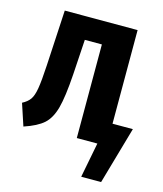

<svg xmlns="http://www.w3.org/2000/svg" viewBox="-105 -609 722 848"><g transform="rotate(15 256.0 -185.0)"><path d="M512 -102 437 160H346L377 0H283V-428H205L195 -268Q188 -163 174 -111.5Q160 -60 131 -34Q102 -8 42 12L9 -88Q32 -100 44 -116.5Q56 -133 62 -168.5Q68 -204 72 -276L86 -530H419V-102Z"/></g></svg>

Font: Fira Sans Compressed SemiBold
Style: Regular
Weight: 600
Width: 1
Designer: bBox Type GmbH & Carrois Corporate GbR & Edenspiekermann AG
Foundry: bBox Type GmbH & Carrois Corporate GbR & Edenspiekermann AG
Version: Version 4.301